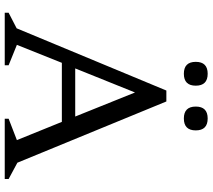

<svg xmlns="http://www.w3.org/2000/svg" viewBox="-62 -812 875 790"><g transform="rotate(90 375.0 -417.5)"><path d="M33 0V-16L97 -49L353 -665H398L650 -52L717 -16V0H469V-16L557 -50L482 -235H239L165 -50L249 -16V0ZM262 -290H460L361 -536ZM284 -737Q235 -737 235 -786Q235 -835 284 -835Q333 -835 333 -786Q333 -737 284 -737ZM468 -737Q419 -737 419 -786Q419 -835 468 -835Q517 -835 517 -786Q517 -737 468 -737Z"/></g></svg>

Font: Spectral
Style: Regular
Weight: 400
Designer: Jean-Baptiste Levee
Foundry: Production Type
Version: Version 1.002